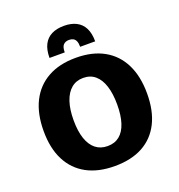

<svg xmlns="http://www.w3.org/2000/svg" viewBox="-163 -1074 1139 1221"><g transform="rotate(-20 406.0 -463.5)"><path d="M406.7 10.7Q295.4 10.7 217 -31.7Q138.7 -74.2 97.2 -155.3Q55.7 -236.3 55.7 -353Q55.7 -469.7 96.9 -552Q138.2 -634.3 216.6 -678Q294.9 -721.7 406.2 -721.7Q518.1 -721.7 596.2 -678Q674.3 -634.3 715.1 -552Q755.9 -469.7 755.9 -354Q755.9 -236.8 715.1 -155.5Q674.3 -74.2 596.7 -31.7Q519 10.7 406.7 10.7ZM406.7 -124.5Q455.1 -124.5 487.5 -150.9Q520 -177.2 536.6 -228.3Q553.2 -279.3 553.2 -352.5Q553.2 -425.8 536.6 -477.8Q520 -529.8 487.5 -557.6Q455.1 -585.4 406.7 -585.4Q359.4 -585.4 326.2 -557.6Q293 -529.8 275.6 -477.8Q258.3 -425.8 258.3 -352.5Q258.3 -278.8 275.6 -228Q293 -177.2 325.9 -150.9Q358.9 -124.5 406.7 -124.5ZM250 -777.8Q250 -832.5 268.3 -868.2Q286.6 -903.8 321.3 -921.1Q356 -938.5 405.3 -938.5Q453.6 -938.5 488 -921.1Q522.5 -903.8 540.8 -868.2Q559.1 -832.5 559.1 -777.8H457.5Q457.5 -802.2 451.2 -816.7Q444.8 -831.1 432.9 -837.2Q420.9 -843.3 405.3 -843.3Q381.3 -843.3 367.2 -829.1Q353 -814.9 353 -777.8Z"/></g></svg>

Font: Comme ExtraBold
Style: Regular
Weight: 800
Version: Version 1.000;gftools[0.9.27]